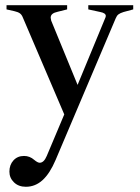

<svg xmlns="http://www.w3.org/2000/svg" viewBox="-20 -455 535 735"><path d="M490 -435V-419L453 -409Q440 -405 433.5 -400Q427 -395 423 -385L193 157Q171 209 143 234.5Q115 260 79 260Q51 260 33.5 243Q16 226 16 202Q16 176 31.5 159Q47 142 72 142Q94 142 111 157Q124 168 132 168Q148 168 159 142L226 -17L67 -389Q63 -399 56 -404Q49 -409 36 -412L5 -419V-435H237V-419L201 -410Q187 -407 180.5 -401.5Q174 -396 174 -387Q174 -384 176 -376L277 -130L382 -384Q385 -390 385 -394Q385 -405 364 -409L318 -419V-435Z"/></svg>

Font: Ibarra Real Nova SemiBold
Style: Regular
Weight: 600
Designer: Jose Maria Ribagorda & Octavio Pardo
Foundry: Jose Maria Ribagorda
Version: Version 1.014